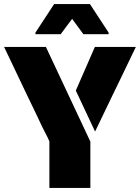

<svg xmlns="http://www.w3.org/2000/svg" viewBox="-25 -917 683 937"><path d="M216 -227 207 -247 181 -298 156 -351Q152 -358 146 -372L105 -457L-5 -688H199L416 -226V0H216ZM345 -475 438 -688H638L560 -526L527 -458L464 -327L439 -275ZM148 -758 239 -897H414L505 -758V-750H382L327 -825L271 -750H148Z"/></svg>

Font: Saira Stencil
Style: Regular
Weight: 400
Designer: Hector Gatti with collaboration of the Omnibus-Type team
Foundry: Omnibus-Type
Version: Version 1.003